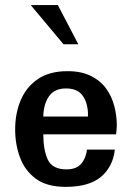

<svg xmlns="http://www.w3.org/2000/svg" viewBox="-20 -728 521 760"><path d="M240.2 11.7Q166 11.7 122.6 -20Q79.1 -51.8 59.6 -103.5Q40 -155.3 40 -215.8Q40 -279.3 62 -331.5Q84 -383.8 129.9 -415Q175.8 -446.3 247.1 -446.3Q302.7 -446.3 340.3 -427.2Q377.9 -408.2 400.4 -377Q422.9 -345.7 432.6 -307.6Q442.4 -269.5 442.4 -231.4Q442.4 -222.7 441.4 -213.9Q440.4 -205.1 439.5 -196.3H151.4Q151.4 -133.8 169.4 -95.7Q187.5 -57.6 243.2 -57.6Q282.2 -57.6 301.3 -79.6Q320.3 -101.6 324.2 -135.7H434.6Q426.8 -67.4 379.4 -27.8Q332 11.7 240.2 11.7ZM151.4 -266.6H328.1Q328.1 -276.4 328.1 -283.2Q325.2 -327.1 304.7 -352.5Q284.2 -377.9 241.2 -377.9Q195.3 -377.9 173.8 -346.7Q152.3 -315.4 151.4 -266.6ZM231.4 -552.7 101.6 -708H209L290 -552.7Z"/></svg>

Font: Padauk
Style: Bold
Weight: 700
Designer: Debbi Hosken, Becca Hirsbrunner Spalinger
Foundry: SIL International
Version: Version 5.003